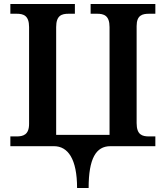

<svg xmlns="http://www.w3.org/2000/svg" viewBox="-20 -734 832 964"><path d="M367 210H425C425 62 462 0 534 0H760V-49H729C694 -49 666 -57 666 -116V-603C666 -658 695 -665 729 -665H760V-714H435V-665H467C501 -665 530 -657 530 -598V-57H262V-598C262 -657 290 -665 325 -665H356V-714H32V-665H63C97 -665 126 -657 126 -598V-112C126 -57 96 -49 63 -49H32V0H251C321 0 367 64 367 210Z"/></svg>

Font: Noto Serif Semi
Style: Regular
Weight: 600
Designer: Monotype Design Team
Foundry: Monotype Imaging Inc.
Version: Version 1.002